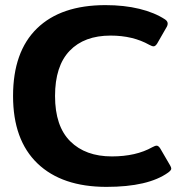

<svg xmlns="http://www.w3.org/2000/svg" viewBox="-20 -715 718 750"><path d="M31 -340Q31 -513 124.5 -604Q218 -695 392 -695Q465 -695 524.5 -680.5Q584 -666 625 -639Q635 -632 635 -623Q635 -615 629 -606L594 -545Q587 -534 580 -534Q574 -534 563 -540Q499 -576 412 -576Q309 -576 252 -516.5Q195 -457 195 -340Q195 -222 254.5 -163Q314 -104 417 -104Q511 -104 575 -140Q586 -146 592 -146Q599 -146 606 -135L645 -68Q649 -61 649 -56Q649 -50 637 -41Q559 15 396 15Q222 15 126.5 -76.5Q31 -168 31 -340Z"/></svg>

Font: Mitr Medium
Style: Regular
Weight: 500
Designer: Thanarat Vachiruckul
Foundry: Cadson Demak
Version: Version 1.003